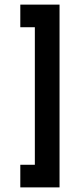

<svg xmlns="http://www.w3.org/2000/svg" viewBox="-20 -727 349 832"><path d="M68 -13H131V-609H68V-707H238V85H68Z"/></svg>

Font: Athiti SemiBold
Style: Regular
Weight: 600
Designer: CadsonDemak Team
Foundry: CadsonDemak
Version: Version 1.032